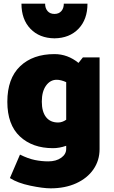

<svg xmlns="http://www.w3.org/2000/svg" viewBox="-20 -797 619 1047"><path d="M523 16Q523 78 489.5 126.5Q456 175 395.5 202.5Q335 230 256 230Q214 230 145 215.5Q76 201 34 174L89 46Q133 68 170 75.5Q207 83 243 83Q286 83 313.5 63.5Q341 44 341 15V-2Q304 11 269 11Q157 11 88.5 -53Q20 -117 20 -242Q20 -369 89.5 -435.5Q159 -502 277 -502Q349 -502 408 -454L432 -484H523ZM341 -144V-349Q312 -362 289 -362Q254 -362 231 -330Q208 -298 208 -243Q208 -188 231 -158.5Q254 -129 297 -129Q319 -129 341 -144ZM277 -721Q253 -721 239.5 -736.5Q226 -752 226 -777H97Q97 -691 146 -640Q195 -589 277 -588Q359 -589 408 -640Q457 -691 457 -777H328Q328 -752 314.5 -736.5Q301 -721 277 -721Z"/></svg>

Font: Catamaran
Style: Regular
Weight: 900
Designer: Pria Ravichandran
Version: Version 1.001;PS 001.000;hotconv 1.0.70;makeotf.lib2.5.58329